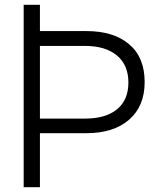

<svg xmlns="http://www.w3.org/2000/svg" viewBox="-20 -783 668 803"><path d="M79 0V-763H147V-653H342Q455 -653 520 -598Q585 -543 585 -440Q585 -339 520 -282.5Q455 -226 342 -226H147V0ZM335 -287Q422 -287 469.5 -326Q517 -365 517 -438Q517 -511 469 -551Q421 -591 335 -591H147V-287Z"/></svg>

Font: Open Sauce One Light
Style: Regular
Weight: 300
Designer: Alfredo Marco Pradil
Foundry: Creative Sauce Fz LLC
Version: Version 1.477